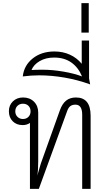

<svg xmlns="http://www.w3.org/2000/svg" viewBox="-20 -1211 682 1231"><path d="M561 -469V0H507V-475Q507 -540 464 -540Q444 -540 431.5 -531Q419 -522 411 -500L229 0H172V-423Q153 -409 125 -409Q86 -409 61.5 -433.5Q37 -458 37 -498Q37 -536 62.5 -561Q88 -586 128 -586Q171 -586 198 -559Q225 -532 225 -489V-176Q225 -117 219 -85L242 -163L364 -504Q379 -546 404 -566Q429 -586 467 -586Q561 -586 561 -469ZM176 -497Q176 -519 162.5 -532.5Q149 -546 127 -546Q106 -546 92 -532.5Q78 -519 78 -497Q78 -476 92 -462Q106 -448 127 -448Q149 -448 162.5 -462Q176 -476 176 -497Z M558 -670Q478 -699 394 -713.5Q310 -728 231 -728Q180 -728 126 -721Q134 -792 190 -836.5Q246 -881 329 -881Q383 -881 428 -860.5Q473 -840 504 -802V-951H551V-708Q554 -696 558 -670ZM506 -721Q482 -779 437 -810.5Q392 -842 327 -842Q274 -842 235 -819.5Q196 -797 182 -762Q207 -764 253 -764Q316 -764 386 -752Q456 -740 506 -721Z M502 -1191H549V-1002H502Z"/></svg>

Font: Sarabun ExtraLight
Style: Regular
Weight: 275
Designer: Suppakit Chalermlarp | Katatrad Co.,Ltd.
Foundry: Cadson Demak Co.,Ltd.
Version: Version 1.000; ttfautohint (v1.6)